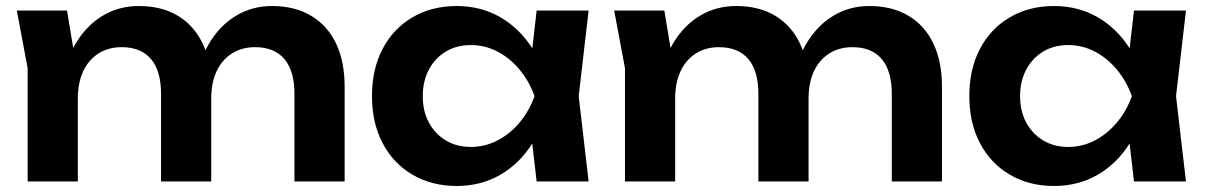

<svg xmlns="http://www.w3.org/2000/svg" viewBox="-20 -604 4016 639"><path d="M36 -569H203L239 -352V0H72V-377ZM442 -584Q518 -584 572 -551.5Q626 -519 654.5 -459Q683 -399 683 -316V0H516V-291Q516 -368 482.5 -407.5Q449 -447 385 -447Q340 -447 307 -425.5Q274 -404 256.5 -366Q239 -328 239 -275L184 -304Q194 -394 230 -456Q266 -518 320.5 -551Q375 -584 442 -584ZM885 -584Q961 -584 1015.5 -551.5Q1070 -519 1098.5 -459Q1127 -399 1127 -316V0H960V-291Q960 -368 926.5 -407.5Q893 -447 829 -447Q784 -447 751 -425.5Q718 -404 700.5 -366Q683 -328 683 -275L628 -304Q638 -394 674 -456Q710 -518 764.5 -551Q819 -584 885 -584Z M1766 0 1742 -208 1769 -284 1742 -359 1766 -569H1939L1906 -284L1939 0ZM1810 -284Q1794 -194 1751.5 -126.5Q1709 -59 1644.5 -22Q1580 15 1500 15Q1417 15 1353 -22.5Q1289 -60 1253.5 -127.5Q1218 -195 1218 -284Q1218 -374 1253.5 -441.5Q1289 -509 1353 -546.5Q1417 -584 1500 -584Q1580 -584 1644.5 -547Q1709 -510 1752 -442.5Q1795 -375 1810 -284ZM1387 -284Q1387 -234 1407.5 -196Q1428 -158 1464 -136.5Q1500 -115 1547 -115Q1594 -115 1635.5 -136.5Q1677 -158 1709 -196Q1741 -234 1759 -284Q1741 -334 1709 -372.5Q1677 -411 1635.5 -432.5Q1594 -454 1547 -454Q1500 -454 1464 -432.5Q1428 -411 1407.5 -372.5Q1387 -334 1387 -284Z M2024 -569H2191L2227 -352V0H2060V-377ZM2430 -584Q2506 -584 2560 -551.5Q2614 -519 2642.5 -459Q2671 -399 2671 -316V0H2504V-291Q2504 -368 2470.5 -407.5Q2437 -447 2373 -447Q2328 -447 2295 -425.5Q2262 -404 2244.5 -366Q2227 -328 2227 -275L2172 -304Q2182 -394 2218 -456Q2254 -518 2308.5 -551Q2363 -584 2430 -584ZM2873 -584Q2949 -584 3003.5 -551.5Q3058 -519 3086.5 -459Q3115 -399 3115 -316V0H2948V-291Q2948 -368 2914.5 -407.5Q2881 -447 2817 -447Q2772 -447 2739 -425.5Q2706 -404 2688.5 -366Q2671 -328 2671 -275L2616 -304Q2626 -394 2662 -456Q2698 -518 2752.5 -551Q2807 -584 2873 -584Z M3754 0 3730 -208 3757 -284 3730 -359 3754 -569H3927L3894 -284L3927 0ZM3798 -284Q3782 -194 3739.5 -126.5Q3697 -59 3632.5 -22Q3568 15 3488 15Q3405 15 3341 -22.5Q3277 -60 3241.5 -127.5Q3206 -195 3206 -284Q3206 -374 3241.5 -441.5Q3277 -509 3341 -546.5Q3405 -584 3488 -584Q3568 -584 3632.5 -547Q3697 -510 3740 -442.5Q3783 -375 3798 -284ZM3375 -284Q3375 -234 3395.5 -196Q3416 -158 3452 -136.5Q3488 -115 3535 -115Q3582 -115 3623.5 -136.5Q3665 -158 3697 -196Q3729 -234 3747 -284Q3729 -334 3697 -372.5Q3665 -411 3623.5 -432.5Q3582 -454 3535 -454Q3488 -454 3452 -432.5Q3416 -411 3395.5 -372.5Q3375 -334 3375 -284Z"/></svg>

Font: Unbounded Medium
Style: Regular
Weight: 500
Designer: Luke Prowse, Jean-Baptiste Morizot, Fátima Lázaro, Florian Runge
Foundry: NaN
Version: Version 1.700